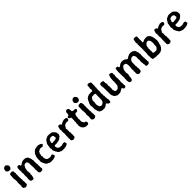

<svg xmlns="http://www.w3.org/2000/svg" viewBox="582 -2763 4812 4812"><g transform="rotate(-45 2988.0 -357.5)"><path d="M113 -570 100 -576 87 -583 77 -596 65 -608 61 -617 53 -628 54 -644 57 -653 61 -673 67 -688 74 -700 85 -712 97 -717 112 -725 120 -732 131 -729 145 -727 165 -726 174 -713 185 -703 195 -691 202 -684 206 -670 210 -660 209 -645 206 -624 202 -606 190 -595 184 -587 176 -576 158 -571 144 -570ZM123 13 108 12 99 1 75 -8 69 -17 68 -41 64 -61 62 -72 72 -89 68 -105 72 -126 71 -143 65 -166 70 -186 64 -198 68 -221 77 -230 72 -244V-259L73 -275L74 -294L68 -308L69 -329L63 -341L67 -358L63 -375L69 -390L65 -407L72 -424L65 -445L72 -457L67 -484L80 -491L93 -503L106 -508L132 -509L159 -511L169 -503L178 -490L195 -477L186 -450L193 -438L196 -422L197 -404L187 -392L195 -372L194 -360L191 -343V-324L192 -305L189 -295L194 -277L189 -260L196 -248L194 -230L189 -214L197 -206L195 -192L199 -170L194 -158L196 -132L195 -111L203 -101L201 -78L196 -67L199 -48L202 -24L185 -8L172 -3L165 8L151 11Z M334 -487 345 -501 350 -505 379 -506 399 -496 412 -490V-462L443 -452L452 -464L466 -469L480 -478L490 -489L506 -494L518 -499L531 -507L552 -508L560 -511H588L608 -507L620 -512L632 -508L652 -498L661 -491L678 -485L687 -470L700 -463L699 -447L706 -442L711 -424L722 -412V-395L727 -384L733 -362L726 -351L737 -338V-323L735 -289V-274L737 -265L736 -247L733 -228L737 -214L741 -200V-182V-167L740 -148L738 -132L741 -118L744 -102L738 -89L744 -70L743 -58L748 -29L740 -16L729 -2L719 6L705 8H683L662 10L645 3L640 -5L622 -11L617 -34L616 -52V-67L613 -81L618 -95L612 -106V-121L611 -136L615 -151L616 -165L611 -185L617 -198V-217L608 -234L619 -246L611 -265L609 -293V-306L612 -322L615 -335L608 -347L603 -361L609 -378L585 -402L583 -409L568 -418L540 -416L522 -410L507 -408L494 -392L485 -389L480 -373L472 -358L462 -346L460 -330L452 -319L454 -308L450 -292L443 -261L442 -244V-234L448 -214L443 -201L451 -181L449 -164L453 -155L442 -132V-123L443 -105L448 -92L438 -80L441 -62L437 -54L430 -36L426 -11L423 -7L410 5H400L383 10L364 4L349 2L330 -8L329 -14L320 -28V-58L316 -72V-86L317 -107L318 -121L324 -132L323 -150L324 -162L317 -182L319 -193L322 -210L320 -223L319 -236L327 -251L324 -273L322 -285L320 -302L319 -318L322 -329L327 -345L320 -360L324 -372L317 -394L321 -404L320 -422L324 -435L319 -449L324 -464Z M1018 11 1013 12 985 3 969 -3 956 -10 941 -20 921 -24 909 -40 899 -45 884 -66V-73L876 -87L868 -104L855 -118L860 -130L850 -142L846 -157L845 -173L839 -194L844 -211L847 -224L842 -248L844 -273L847 -293L846 -308L852 -322L851 -332L855 -351L867 -360L864 -380L876 -393L878 -404L887 -421L895 -433L912 -442V-456L927 -461L938 -472L954 -486L970 -495L989 -499H1007L1014 -505L1034 -509L1047 -508L1069 -510L1089 -511L1109 -505L1121 -500L1136 -497L1149 -490L1163 -479L1182 -470L1188 -451L1180 -436L1167 -426L1148 -410L1142 -406L1108 -412L1090 -414L1068 -417L1053 -410L1028 -402L1015 -388L999 -385L988 -369L991 -359L979 -346L970 -339L965 -323L971 -307L970 -290L963 -282L957 -268L967 -239V-211L960 -194L969 -186L971 -166L970 -151L985 -137V-125L999 -118L1004 -109L1018 -100L1027 -92L1051 -94L1061 -87L1080 -86L1102 -85L1120 -91L1139 -98L1153 -101L1168 -105L1182 -92L1190 -78L1192 -69L1202 -58V-40L1186 -19L1167 -5L1145 -1L1114 6L1101 13H1084L1062 10L1042 12Z M1426 13 1421 7 1394 8 1384 -2 1378 -9 1360 -10 1341 -19 1329 -33 1322 -40 1310 -50 1309 -65 1298 -76 1292 -85 1281 -99V-114L1274 -125L1261 -138L1263 -153L1255 -166L1261 -191L1258 -218L1249 -243L1256 -263L1251 -278L1262 -289L1259 -310V-322L1270 -340L1265 -349L1271 -368L1272 -381L1283 -392L1293 -408L1304 -422L1307 -434L1312 -443L1328 -456L1335 -465L1343 -476L1360 -479L1371 -489L1391 -493L1400 -498L1410 -506L1428 -508L1458 -507L1476 -508L1493 -505L1513 -504H1518L1530 -500L1554 -496L1566 -491L1577 -479L1591 -470L1600 -459L1614 -449L1615 -436L1632 -428L1636 -412L1642 -403V-387L1648 -362L1651 -343L1644 -330L1641 -312L1630 -304L1627 -289L1618 -279L1605 -275L1591 -264L1581 -252L1568 -244L1562 -242L1541 -233L1527 -227L1504 -222L1497 -225L1480 -221L1462 -215L1449 -214L1428 -215L1410 -212L1396 -216L1378 -212L1370 -194L1367 -177L1373 -164V-151L1383 -137L1390 -123L1394 -112L1408 -105L1420 -102L1432 -90L1437 -88L1450 -91L1472 -88L1506 -86L1512 -90L1534 -94L1540 -99L1562 -102L1569 -106L1593 -101L1613 -99V-87L1619 -73L1626 -40L1624 -31L1602 -17L1586 -10L1580 -2L1554 3L1534 8L1515 7L1499 15L1489 14L1456 11L1453 14ZM1391 -297H1400L1420 -302L1428 -300L1440 -304L1463 -301L1477 -306L1490 -310H1508L1521 -319L1527 -327L1539 -342L1529 -370L1528 -380L1533 -389L1524 -403L1511 -415L1500 -422L1490 -424L1473 -429L1452 -428L1428 -420L1420 -419L1400 -411L1393 -402L1386 -393L1382 -378L1378 -358L1370 -349L1364 -328L1369 -320L1376 -303Z M1805 15 1789 7 1780 2 1771 -4 1762 -15 1754 -44 1761 -58 1757 -78 1751 -92 1762 -110 1753 -130 1763 -138 1757 -157 1758 -175 1760 -190 1761 -210 1763 -223 1766 -241 1762 -255V-271L1759 -288L1757 -301L1764 -319L1756 -333L1763 -352V-368L1762 -380L1754 -397L1757 -411L1763 -432V-443L1767 -450L1770 -461L1779 -489L1789 -493L1807 -502L1831 -494H1846L1850 -491L1867 -461H1883L1898 -469L1914 -479L1930 -488L1942 -490L1953 -498L1976 -500L1986 -508H1996L2021 -506H2039L2065 -496L2077 -488L2087 -475L2084 -456L2079 -431L2070 -424L2053 -412L2047 -407L2014 -414L1990 -416L1977 -411L1964 -405L1946 -400L1940 -397L1924 -386L1913 -372L1909 -365L1901 -354L1897 -336L1879 -324L1877 -307L1884 -276L1886 -262L1878 -244L1882 -234L1885 -215L1881 -199L1879 -184L1891 -170V-155L1885 -139L1888 -121L1892 -103L1885 -85L1893 -73L1881 -60L1890 -40L1881 -14L1873 -2L1863 1L1845 12L1833 15Z M2268 9 2254 -1 2245 -3 2214 -19 2203 -30 2200 -33 2184 -52 2174 -62 2164 -76V-94L2157 -116L2151 -130L2153 -148L2162 -163L2156 -177V-206L2158 -229L2164 -242V-258L2165 -273L2160 -289L2164 -305L2169 -317L2164 -339L2167 -348L2171 -368L2162 -381L2171 -398L2160 -417L2142 -424L2123 -430L2120 -441L2105 -455L2107 -480L2110 -485L2124 -492L2146 -497L2164 -509L2163 -526L2170 -540L2168 -557L2175 -576L2171 -603L2189 -613L2193 -627L2209 -631L2240 -634L2254 -628L2265 -619L2279 -605L2282 -580L2286 -559L2289 -549L2284 -539L2290 -517L2303 -507L2322 -501L2347 -500L2373 -499L2388 -492L2402 -487L2407 -474L2410 -452L2394 -440L2393 -425L2382 -420L2360 -417L2339 -416L2318 -410L2301 -414L2299 -390L2287 -377L2289 -366L2278 -355L2284 -333V-310L2277 -297L2274 -272L2272 -254L2274 -244L2280 -226L2278 -215L2273 -185L2276 -161L2283 -143L2287 -135L2300 -119L2303 -107L2313 -96L2326 -94L2340 -90L2358 -84L2363 -68L2367 -54L2374 -34L2364 -11L2353 -1L2322 9L2306 8L2281 5Z M2537 -570 2524 -576 2511 -583 2501 -596 2489 -608 2485 -617 2477 -628 2478 -644 2481 -653 2485 -673 2491 -688 2498 -700 2509 -712 2521 -717 2536 -725 2544 -732 2555 -729 2569 -727 2589 -726 2598 -713 2609 -703 2619 -691 2626 -684 2630 -670 2634 -660 2633 -645 2630 -624 2626 -606 2614 -595 2608 -587 2600 -576 2582 -571 2568 -570ZM2547 13 2532 12 2523 1 2499 -8 2493 -17 2492 -41 2488 -61 2486 -72 2496 -89 2492 -105 2496 -126 2495 -143 2489 -166 2494 -186 2488 -198 2492 -221 2501 -230 2496 -244V-259L2497 -275L2498 -294L2492 -308L2493 -329L2487 -341L2491 -358L2487 -375L2493 -390L2489 -407L2496 -424L2489 -445L2496 -457L2491 -484L2504 -491L2517 -503L2530 -508L2556 -509L2583 -511L2593 -503L2602 -490L2619 -477L2610 -450L2617 -438L2620 -422L2621 -404L2611 -392L2619 -372L2618 -360L2615 -343V-324L2616 -305L2613 -295L2618 -277L2613 -260L2620 -248L2618 -230L2613 -214L2621 -206L2619 -192L2623 -170L2618 -158L2620 -132L2619 -111L2627 -101L2625 -78L2620 -67L2623 -48L2626 -24L2609 -8L2596 -3L2589 8L2575 11Z M2863 13 2848 8H2832L2819 0L2810 -8H2793L2781 -18L2770 -31L2760 -43L2762 -58L2745 -71L2747 -87L2739 -114L2735 -132L2728 -142L2730 -163V-172L2732 -189L2727 -206L2733 -229L2724 -261L2721 -273L2724 -299L2731 -315L2737 -336L2736 -347L2747 -363L2754 -372L2758 -387L2765 -403L2771 -418L2777 -428L2791 -444L2796 -459L2811 -467L2822 -479L2839 -488L2848 -495L2870 -499L2879 -508L2894 -509H2910L2949 -510L2957 -513L2971 -515L2989 -507L3012 -512L3017 -528L3019 -545L3021 -562L3017 -579L3013 -593L3012 -607L3019 -621L3023 -642L3021 -654L3023 -686L3025 -696L3040 -710L3059 -714L3091 -713L3102 -707L3117 -696L3138 -689L3141 -673V-649L3139 -639L3145 -622L3140 -601L3141 -590V-573L3143 -560L3138 -537L3132 -522L3143 -506L3136 -490L3133 -474L3134 -466L3132 -449L3135 -434L3132 -416L3130 -406L3134 -381L3136 -369L3128 -353L3132 -333L3129 -323L3126 -301L3135 -285L3134 -273L3131 -243L3127 -225L3138 -213L3137 -196L3134 -170L3137 -155L3142 -138L3137 -120L3142 -106L3145 -82L3154 -59L3145 -47L3146 -23L3140 -6L3138 -3L3125 11L3087 4L3084 2L3068 -5L3062 -14L3041 -43H3023L2997 -27L2995 -21L2977 -6L2959 -3L2951 3L2928 11L2919 14L2892 11ZM2922 -91 2936 -93 2969 -106 2974 -118 2990 -125 2998 -142 3005 -147 3007 -167 3016 -180V-195L3012 -215L3021 -237L3014 -247L3019 -278L3022 -289L3013 -306L3020 -316L3018 -331V-350L3020 -358V-387L3018 -408L2995 -416L2984 -420L2973 -419L2953 -416L2924 -417L2907 -413L2889 -403L2877 -390L2875 -378L2866 -367L2858 -356L2852 -340L2848 -328L2850 -305L2853 -294L2850 -280L2849 -260L2845 -239L2842 -212L2844 -201L2842 -186L2850 -172L2849 -150L2860 -134L2866 -121L2868 -108L2883 -105L2901 -92Z M3416 15 3397 14 3380 10 3368 1 3355 0 3348 -11 3326 -18 3317 -26 3313 -34 3296 -45 3298 -61 3287 -77V-86L3275 -101L3279 -121L3270 -131L3268 -148L3271 -161L3269 -178L3272 -208L3275 -220L3270 -237L3268 -256L3271 -274V-286L3270 -304L3271 -319L3272 -332L3265 -345L3271 -363L3268 -381L3264 -397L3266 -412L3259 -423L3264 -446L3262 -474L3268 -486L3279 -498L3286 -504L3299 -510L3331 -509L3344 -504L3357 -503L3368 -499L3387 -486L3380 -462L3389 -452L3384 -433V-417L3390 -405L3395 -389L3394 -376L3396 -360L3391 -345L3388 -335L3389 -316L3396 -297V-281L3390 -267L3397 -252L3396 -235L3393 -207L3395 -194L3387 -180L3394 -166L3402 -144L3396 -129L3412 -115L3423 -104L3427 -96L3437 -94L3470 -91L3482 -99L3505 -107L3517 -114L3518 -126L3532 -135L3542 -148L3544 -160L3559 -179L3553 -190L3557 -206L3558 -236L3563 -255L3556 -270L3566 -279L3561 -298L3562 -310L3557 -328L3564 -344L3560 -365L3568 -377L3564 -388L3567 -409L3573 -422L3567 -433L3574 -447L3580 -466L3590 -483V-499L3601 -503L3621 -508L3643 -504L3659 -499L3669 -494L3678 -484L3684 -473L3688 -448L3681 -426L3692 -408V-396L3682 -379L3681 -370V-354L3683 -336L3677 -322L3681 -304L3684 -294L3685 -274L3687 -263L3681 -250L3682 -235L3685 -218L3684 -199L3679 -187V-168L3683 -154L3678 -144V-125L3684 -111V-92L3685 -77L3680 -68L3682 -51L3686 -41L3688 -16L3672 -7L3663 7L3649 8L3618 9L3616 2L3598 -13L3594 -38L3567 -40L3557 -30L3532 -18L3518 -10L3505 -1L3491 6L3477 10L3463 14L3437 10Z M3905 -454H3931L3942 -460L3952 -467L3964 -480L3978 -487L3991 -497L4006 -501L4019 -506L4040 -512H4052L4085 -510L4114 -506L4124 -500L4141 -496L4150 -487L4165 -480L4185 -462L4205 -453L4224 -456L4226 -467L4249 -476L4258 -486L4276 -490L4290 -498L4300 -506L4325 -511L4332 -509L4347 -512L4372 -514L4387 -510H4397L4411 -504L4429 -503L4438 -491L4449 -487L4467 -479L4469 -465L4486 -452V-441L4498 -424L4495 -414L4503 -395L4512 -381L4510 -368L4508 -347L4518 -334V-314L4516 -291L4511 -275L4517 -257V-240L4509 -223L4519 -211L4512 -192L4516 -180L4521 -162L4515 -139L4520 -118V-102L4526 -93L4518 -72L4525 -56V-33L4516 -19L4505 -4L4489 6H4471L4461 9L4438 7L4426 4L4413 -1L4405 -15L4404 -30L4406 -55L4402 -78L4396 -92L4399 -113L4391 -129L4396 -148L4391 -162V-179L4389 -189L4398 -209L4395 -228V-240L4392 -260L4390 -283L4395 -297L4392 -311L4398 -326L4392 -340L4389 -357L4385 -374L4375 -384L4367 -395L4362 -406L4346 -410L4317 -413L4314 -409L4300 -410L4285 -400L4267 -389L4257 -383L4244 -367L4242 -358L4238 -342L4226 -328L4229 -315L4222 -303L4230 -273L4221 -255V-248L4229 -225L4222 -214L4223 -196L4222 -184L4229 -169V-136L4225 -120L4233 -102L4234 -91L4235 -76L4231 -61L4227 -48L4231 -23L4222 -11L4205 5L4191 10L4177 12L4153 13L4138 9L4125 4L4118 -5L4108 -16L4100 -46L4098 -61V-74L4106 -90L4098 -107L4096 -121L4102 -135L4105 -155L4097 -171L4102 -184L4099 -200L4103 -211L4100 -225L4108 -243L4102 -262L4108 -271L4109 -298L4108 -321L4107 -340L4103 -356V-373L4098 -384L4087 -401L4067 -408L4049 -415L4022 -416L4007 -406L3988 -398L3986 -387L3979 -381L3970 -364L3956 -350L3948 -343L3950 -327L3946 -313L3937 -298L3939 -285L3938 -257L3933 -242L3934 -224L3942 -210V-185L3943 -163L3939 -151L3940 -139L3930 -125L3933 -107L3926 -93L3932 -80L3924 -62L3926 -49L3920 -38L3919 -27L3918 -15L3905 -10L3897 0L3888 4L3869 11L3851 4L3836 -2L3826 -13L3818 -19L3813 -42L3811 -62L3805 -80L3806 -97L3811 -109V-128L3805 -141L3810 -154L3815 -163L3811 -183L3813 -207L3815 -225L3811 -238L3808 -251L3813 -266L3811 -281L3807 -297L3813 -314L3807 -332L3811 -347L3808 -363L3810 -377L3807 -390L3814 -408L3809 -420L3808 -435L3817 -453L3816 -463L3819 -492L3828 -498L3843 -507L3875 -498H3892L3898 -484Z M4825 13 4812 17 4796 9 4774 7 4759 15 4746 11 4734 8 4713 4 4682 3 4669 -1 4657 -8 4643 -13 4646 -28 4635 -59 4636 -68 4639 -90V-103L4633 -121L4634 -134L4635 -151L4634 -167L4636 -184L4639 -201L4640 -217L4643 -226L4644 -246L4643 -258L4638 -274L4647 -294L4641 -308L4639 -329L4649 -343L4643 -351L4644 -371L4646 -386L4644 -400V-429L4640 -445L4648 -457L4638 -474V-493L4650 -502L4641 -516L4639 -538L4647 -555L4645 -570L4638 -581L4639 -597L4643 -612V-632L4647 -646L4651 -655V-687L4668 -695L4679 -709H4693L4722 -708L4733 -706L4743 -702L4757 -695L4770 -683L4767 -656L4765 -637L4766 -625L4767 -615L4766 -595L4763 -580L4764 -564L4772 -550L4762 -538L4767 -518L4764 -496L4766 -474L4787 -477L4800 -487L4816 -490L4834 -499L4847 -503L4858 -505L4875 -506L4895 -508L4926 -507L4939 -511L4958 -499L4969 -495L4980 -485L4993 -480L4997 -466L5015 -455L5014 -443L5024 -430L5032 -412L5034 -395L5041 -384L5044 -367L5050 -352L5048 -342L5052 -324V-306L5053 -290L5059 -271L5055 -252V-225L5048 -206L5044 -194L5045 -181L5036 -164L5030 -144V-130L5026 -111L5018 -102L5009 -87L5007 -76L4994 -59L4975 -39L4966 -32L4959 -17L4934 -10L4920 -2L4904 9L4884 7L4871 10L4857 15ZM4847 -96 4870 -100 4882 -111 4896 -110 4898 -125 4916 -132 4921 -143 4920 -156 4931 -172 4929 -196 4937 -210 4931 -224V-240L4939 -262V-291L4938 -304L4937 -316L4933 -340L4934 -355L4923 -371L4914 -379L4916 -392L4907 -404L4880 -414L4858 -420L4842 -410L4835 -404H4824L4808 -396L4805 -380L4792 -375L4784 -363L4773 -335L4771 -326L4764 -312L4770 -282L4762 -275L4758 -257L4759 -246L4769 -226L4759 -219L4764 -200L4759 -185L4766 -174L4763 -155L4761 -129L4767 -110L4789 -99H4796L4828 -98Z M5209 15 5193 7 5184 2 5175 -4 5166 -15 5158 -44 5165 -58 5161 -78 5155 -92 5166 -110 5157 -130 5167 -138 5161 -157 5162 -175 5164 -190 5165 -210 5167 -223 5170 -241 5166 -255V-271L5163 -288L5161 -301L5168 -319L5160 -333L5167 -352V-368L5166 -380L5158 -397L5161 -411L5167 -432V-443L5171 -450L5174 -461L5183 -489L5193 -493L5211 -502L5235 -494H5250L5254 -491L5271 -461H5287L5302 -469L5318 -479L5334 -488L5346 -490L5357 -498L5380 -500L5390 -508H5400L5425 -506H5443L5469 -496L5481 -488L5491 -475L5488 -456L5483 -431L5474 -424L5457 -412L5451 -407L5418 -414L5394 -416L5381 -411L5368 -405L5350 -400L5344 -397L5328 -386L5317 -372L5313 -365L5305 -354L5301 -336L5283 -324L5281 -307L5288 -276L5290 -262L5282 -244L5286 -234L5289 -215L5285 -199L5283 -184L5295 -170V-155L5289 -139L5292 -121L5296 -103L5289 -85L5297 -73L5285 -60L5294 -40L5285 -14L5277 -2L5267 1L5249 12L5237 15Z M5704 13 5699 7 5672 8 5662 -2 5656 -9 5638 -10 5619 -19 5607 -33 5600 -40 5588 -50 5587 -65 5576 -76 5570 -85 5559 -99V-114L5552 -125L5539 -138L5541 -153L5533 -166L5539 -191L5536 -218L5527 -243L5534 -263L5529 -278L5540 -289L5537 -310V-322L5548 -340L5543 -349L5549 -368L5550 -381L5561 -392L5571 -408L5582 -422L5585 -434L5590 -443L5606 -456L5613 -465L5621 -476L5638 -479L5649 -489L5669 -493L5678 -498L5688 -506L5706 -508L5736 -507L5754 -508L5771 -505L5791 -504H5796L5808 -500L5832 -496L5844 -491L5855 -479L5869 -470L5878 -459L5892 -449L5893 -436L5910 -428L5914 -412L5920 -403V-387L5926 -362L5929 -343L5922 -330L5919 -312L5908 -304L5905 -289L5896 -279L5883 -275L5869 -264L5859 -252L5846 -244L5840 -242L5819 -233L5805 -227L5782 -222L5775 -225L5758 -221L5740 -215L5727 -214L5706 -215L5688 -212L5674 -216L5656 -212L5648 -194L5645 -177L5651 -164V-151L5661 -137L5668 -123L5672 -112L5686 -105L5698 -102L5710 -90L5715 -88L5728 -91L5750 -88L5784 -86L5790 -90L5812 -94L5818 -99L5840 -102L5847 -106L5871 -101L5891 -99V-87L5897 -73L5904 -40L5902 -31L5880 -17L5864 -10L5858 -2L5832 3L5812 8L5793 7L5777 15L5767 14L5734 11L5731 14ZM5669 -297H5678L5698 -302L5706 -300L5718 -304L5741 -301L5755 -306L5768 -310H5786L5799 -319L5805 -327L5817 -342L5807 -370L5806 -380L5811 -389L5802 -403L5789 -415L5778 -422L5768 -424L5751 -429L5730 -428L5706 -420L5698 -419L5678 -411L5671 -402L5664 -393L5660 -378L5656 -358L5648 -349L5642 -328L5647 -320L5654 -303Z"/></g></svg>

Font: Winky Rough Medium
Style: Regular
Weight: 500
Designer: Simon Atzbach
Foundry: typofactur
Version: Version 1.206; ttfautohint (v1.8.4.7-5d5b)